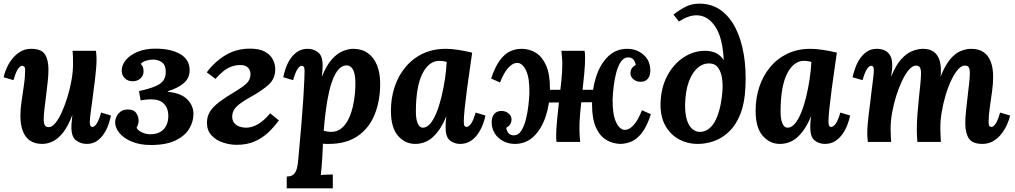

<svg xmlns="http://www.w3.org/2000/svg" viewBox="-21 -779 5570 1054"><path d="M211 11Q169 11 142.5 -8Q116 -27 103.5 -61.5Q91 -96 91 -143Q91 -180 97.5 -224Q104 -268 110.5 -312Q117 -356 117 -392Q117 -409 111.5 -413.5Q106 -418 101 -418Q90 -418 78 -401Q66 -384 53 -339L-1 -355Q3 -376 14.5 -403Q26 -430 45 -454.5Q64 -479 90 -495Q116 -511 150 -511Q206 -511 225.5 -481Q245 -451 245 -398Q245 -368 241 -330.5Q237 -293 232 -254Q227 -215 223 -180.5Q219 -146 219 -123Q219 -108 222 -98.5Q225 -89 231 -85Q237 -81 247 -81Q264 -81 282.5 -103Q301 -125 318 -162.5Q335 -200 349 -245.5Q363 -291 371.5 -338.5Q380 -386 380 -428Q380 -442 379.5 -465Q379 -488 377 -500H506Q508 -479 508.5 -470.5Q509 -462 509 -452Q509 -431 506.5 -401.5Q504 -372 500 -338Q496 -304 491 -270Q488 -243 484.5 -218Q481 -193 478 -171.5Q475 -150 473.5 -133.5Q472 -117 472 -108Q472 -92 476.5 -87Q481 -82 486 -82Q497 -82 509 -99Q521 -116 534 -161L588 -145Q584 -124 575 -97Q566 -70 550 -45.5Q534 -21 511 -5Q488 11 455 11Q423 11 397 -8Q371 -27 371 -80Q371 -100 373 -114Q375 -128 376 -145H375Q352 -85 325 -51Q298 -17 269 -3Q240 11 211 11Z M807 17Q747 17 702.5 -1.5Q658 -20 634 -49.5Q610 -79 611 -111Q613 -137 631 -157.5Q649 -178 680 -178Q714 -178 727 -158Q740 -138 740 -117Q740 -107 737 -97Q734 -87 729 -79Q732 -66 755 -54Q778 -42 803 -42Q852 -42 877.5 -69.5Q903 -97 903 -143Q903 -193 869 -218Q835 -243 751 -228L742 -279Q801 -292 833 -306Q865 -320 877 -339Q889 -358 889 -385Q889 -421 868.5 -436.5Q848 -452 819 -452Q800 -452 780 -445.5Q760 -439 752 -428Q761 -419 764 -409.5Q767 -400 767 -385Q767 -365 750.5 -349Q734 -333 707 -333Q682 -333 665.5 -348Q649 -363 647 -388Q646 -420 669 -448.5Q692 -477 734.5 -494.5Q777 -512 832 -512Q917 -512 968.5 -482Q1020 -452 1020 -394Q1020 -349 986.5 -321.5Q953 -294 900 -278V-275Q973 -268 1007 -233.5Q1041 -199 1041 -153Q1041 -111 1017.5 -72Q994 -33 942.5 -8Q891 17 807 17Z M1278 16Q1241 16 1203 3.5Q1165 -9 1140 -36Q1115 -63 1115 -105Q1115 -139 1131.5 -166Q1148 -193 1184 -220Q1220 -247 1276 -280Q1311 -301 1332 -320.5Q1353 -340 1354 -369Q1355 -392 1341 -407Q1327 -422 1299 -422Q1273 -422 1249.5 -413.5Q1226 -405 1205 -388Q1184 -371 1162 -346L1114 -382Q1158 -441 1217.5 -476.5Q1277 -512 1351 -512Q1403 -512 1433 -495.5Q1463 -479 1476.5 -453Q1490 -427 1490 -399Q1490 -347 1453.5 -314Q1417 -281 1352 -245Q1303 -218 1279.5 -195.5Q1256 -173 1254 -146Q1252 -120 1264 -105Q1276 -90 1294 -84Q1312 -78 1329 -78Q1397 -78 1462 -157L1510 -118Q1485 -84 1453.5 -53.5Q1422 -23 1379 -3.5Q1336 16 1278 16Z M1553 255V190Q1578 190 1590.5 178.5Q1603 167 1608.5 146.5Q1614 126 1616 100Q1627 -17 1634 -102.5Q1641 -188 1644.5 -246Q1648 -304 1649.5 -338.5Q1651 -373 1651 -389Q1651 -407 1646.5 -412.5Q1642 -418 1636 -418Q1625 -418 1613 -401Q1601 -384 1588 -339L1534 -355Q1538 -376 1547 -403Q1556 -430 1572 -454.5Q1588 -479 1611.5 -495Q1635 -511 1668 -511Q1700 -511 1725 -492Q1750 -473 1750 -420Q1750 -401 1749 -389Q1748 -377 1746 -360H1747Q1771 -420 1800.5 -453Q1830 -486 1861 -498.5Q1892 -511 1918 -511Q1966 -511 1999 -487Q2032 -463 2049 -420Q2066 -377 2066 -320Q2066 -225 2035.5 -150Q2005 -75 1942.5 -32Q1880 11 1784 11Q1779 11 1769.5 11Q1760 11 1752 10Q1750 58 1748 90.5Q1746 123 1744 144.5Q1742 166 1740 182Q1756 180 1776 179.5Q1796 179 1806 179V255ZM1796 -55Q1830 -55 1853.5 -74.5Q1877 -94 1892 -125Q1907 -156 1915.5 -192Q1924 -228 1927 -261.5Q1930 -295 1930 -319Q1930 -356 1924 -378Q1918 -400 1907 -410Q1896 -420 1881 -420Q1861 -420 1843.5 -404Q1826 -388 1811.5 -356Q1797 -324 1786 -277Q1775 -230 1767 -168Q1764 -143 1761 -116.5Q1758 -90 1756 -61Q1767 -58 1778.5 -56.5Q1790 -55 1796 -55Z M2427 -511Q2455 -511 2492.5 -505.5Q2530 -500 2571 -490Q2566 -453 2558 -399Q2550 -345 2542.5 -288.5Q2535 -232 2530 -184.5Q2525 -137 2525 -111Q2525 -93 2529.5 -87.5Q2534 -82 2539 -82Q2551 -82 2564 -99Q2577 -116 2590 -161L2644 -145Q2640 -124 2630 -97Q2620 -70 2603.5 -45.5Q2587 -21 2562.5 -5Q2538 11 2505 11Q2473 11 2449 -8Q2425 -27 2425 -80Q2425 -93 2426 -109Q2427 -125 2429 -138H2428Q2410 -95 2389.5 -66Q2369 -37 2347.5 -20Q2326 -3 2303.5 4Q2281 11 2258 11Q2203 11 2164 -33.5Q2125 -78 2125 -171Q2125 -240 2145 -301Q2165 -362 2204 -409.5Q2243 -457 2299 -484Q2355 -511 2427 -511ZM2390 -445Q2362 -445 2338.5 -427Q2315 -409 2297.5 -374Q2280 -339 2271 -287Q2262 -235 2262 -166Q2262 -125 2272 -101.5Q2282 -78 2300 -78Q2322 -78 2341 -100.5Q2360 -123 2375.5 -161.5Q2391 -200 2402.5 -247.5Q2414 -295 2421.5 -344.5Q2429 -394 2431 -439Q2426 -441 2413.5 -443Q2401 -445 2390 -445Z M2805 11Q2771 11 2742 -4Q2713 -19 2695.5 -46Q2678 -73 2678 -109Q2678 -136 2692 -153Q2706 -170 2732 -170Q2755 -170 2771 -156Q2787 -142 2787 -125Q2787 -108 2780 -97Q2773 -86 2758 -77Q2762 -56 2772.5 -46Q2783 -36 2800 -36Q2824 -36 2840 -60.5Q2856 -85 2865.5 -122Q2875 -159 2879.5 -198Q2884 -237 2885 -267Q2887 -349 2867 -391.5Q2847 -434 2817 -434Q2795 -434 2770 -407.5Q2745 -381 2724 -326L2675 -348Q2697 -413 2723 -448Q2749 -483 2779 -497Q2809 -511 2842 -511Q2886 -511 2921 -489Q2956 -467 2977 -419.5Q2998 -372 2998 -293Q2998 -212 2975.5 -142.5Q2953 -73 2910 -31Q2867 11 2805 11ZM3385 11Q3342 10 3306.5 -11.5Q3271 -33 3250 -80.5Q3229 -128 3229 -207Q3229 -289 3251.5 -358Q3274 -427 3317 -469Q3360 -511 3422 -511Q3474 -511 3511.5 -478.5Q3549 -446 3549 -391Q3549 -364 3535.5 -347Q3522 -330 3496 -330Q3472 -330 3456 -344Q3440 -358 3440 -375Q3440 -392 3447 -403Q3454 -414 3469 -423Q3465 -444 3454.5 -454Q3444 -464 3427 -464Q3403 -464 3387 -439.5Q3371 -415 3361.5 -378.5Q3352 -342 3347.5 -302.5Q3343 -263 3342 -233Q3341 -151 3361 -108.5Q3381 -66 3410 -66Q3433 -66 3457.5 -92.5Q3482 -119 3503 -174L3552 -152Q3531 -87 3504.5 -52Q3478 -17 3448.5 -3.5Q3419 10 3385 11ZM3034 0Q3033 -11 3032.5 -18.5Q3032 -26 3032 -36Q3032 -52 3033.5 -74.5Q3035 -97 3038.5 -134.5Q3042 -172 3049 -232Q3055 -285 3060.5 -334.5Q3066 -384 3066 -435Q3065 -449 3064 -466Q3063 -483 3061 -500H3188Q3190 -489 3190.5 -482Q3191 -475 3191 -464Q3191 -424 3186 -371.5Q3181 -319 3174.5 -262.5Q3168 -206 3163.5 -154.5Q3159 -103 3160 -65Q3160 -51 3161 -34Q3162 -17 3164 0ZM2966 -216 2972 -286H3253L3249 -218Z M3810 11Q3752 11 3705 -15Q3658 -41 3631 -90Q3604 -139 3605 -209Q3607 -297 3642 -363Q3677 -429 3734 -465.5Q3791 -502 3856 -500Q3885 -499 3909 -488Q3933 -477 3952 -449Q3946 -574 3904.5 -634.5Q3863 -695 3803 -695Q3780 -695 3756 -686.5Q3732 -678 3706 -661L3676 -699Q3711 -726 3744 -742.5Q3777 -759 3819 -759Q3885 -759 3934.5 -724Q3984 -689 4016 -626.5Q4048 -564 4062 -480.5Q4076 -397 4071 -299Q4067 -213 4043.5 -153.5Q4020 -94 3983 -58Q3946 -22 3901.5 -5.5Q3857 11 3810 11ZM3821 -55Q3844 -55 3864.5 -68Q3885 -81 3901 -108Q3917 -135 3928 -175.5Q3939 -216 3944 -270Q3948 -310 3943 -347Q3938 -384 3921 -407.5Q3904 -431 3870 -431Q3836 -431 3807 -405Q3778 -379 3760 -329.5Q3742 -280 3740 -209Q3739 -154 3750 -120Q3761 -86 3780 -70.5Q3799 -55 3821 -55Z M4429 -511Q4457 -511 4494.5 -505.5Q4532 -500 4573 -490Q4568 -453 4560 -399Q4552 -345 4544.5 -288.5Q4537 -232 4532 -184.5Q4527 -137 4527 -111Q4527 -93 4531.5 -87.5Q4536 -82 4541 -82Q4553 -82 4566 -99Q4579 -116 4592 -161L4646 -145Q4642 -124 4632 -97Q4622 -70 4605.5 -45.5Q4589 -21 4564.5 -5Q4540 11 4507 11Q4475 11 4451 -8Q4427 -27 4427 -80Q4427 -93 4428 -109Q4429 -125 4431 -138H4430Q4412 -95 4391.5 -66Q4371 -37 4349.5 -20Q4328 -3 4305.5 4Q4283 11 4260 11Q4205 11 4166 -33.5Q4127 -78 4127 -171Q4127 -240 4147 -301Q4167 -362 4206 -409.5Q4245 -457 4301 -484Q4357 -511 4429 -511ZM4392 -445Q4364 -445 4340.5 -427Q4317 -409 4299.5 -374Q4282 -339 4273 -287Q4264 -235 4264 -166Q4264 -125 4274 -101.5Q4284 -78 4302 -78Q4324 -78 4343 -100.5Q4362 -123 4377.5 -161.5Q4393 -200 4404.5 -247.5Q4416 -295 4423.5 -344.5Q4431 -394 4433 -439Q4428 -441 4415.5 -443Q4403 -445 4392 -445Z M5372 11Q5317 11 5297.5 -19Q5278 -49 5278 -102Q5278 -132 5282 -169.5Q5286 -207 5290.5 -246Q5295 -285 5299 -319.5Q5303 -354 5303 -377Q5303 -392 5300.5 -401.5Q5298 -411 5292 -415Q5286 -419 5275 -419Q5257 -419 5238 -397.5Q5219 -376 5201.5 -339.5Q5184 -303 5170.5 -258Q5157 -213 5149 -166Q5141 -119 5141 -77Q5141 -64 5142 -41.5Q5143 -19 5144 0H5015Q5013 -21 5012.5 -39.5Q5012 -58 5012 -67Q5012 -110 5015.5 -154.5Q5019 -199 5023.5 -241.5Q5028 -284 5031.5 -319Q5035 -354 5035 -377Q5035 -400 5028.5 -409.5Q5022 -419 5007 -419Q4989 -419 4969.5 -397Q4950 -375 4932 -337.5Q4914 -300 4899.5 -254.5Q4885 -209 4876.5 -161.5Q4868 -114 4868 -72Q4868 -59 4869 -35.5Q4870 -12 4871 0H4743Q4741 -21 4740.5 -29.5Q4740 -38 4740 -48Q4740 -68 4742 -94.5Q4744 -121 4748 -152.5Q4752 -184 4756 -215Q4759 -244 4762.5 -271Q4766 -298 4769 -322Q4772 -346 4774 -364Q4776 -382 4776 -392Q4776 -409 4771.5 -413.5Q4767 -418 4762 -418Q4751 -418 4739 -401Q4727 -384 4714 -339L4659 -355Q4664 -376 4673 -403Q4682 -430 4698 -454.5Q4714 -479 4737 -495Q4760 -511 4793 -511Q4815 -511 4834 -503Q4853 -495 4865 -475.5Q4877 -456 4877 -420Q4877 -401 4875 -389Q4873 -377 4871 -360H4872Q4896 -420 4925.5 -453Q4955 -486 4986.5 -498.5Q5018 -511 5046 -511Q5079 -511 5100.5 -497.5Q5122 -484 5133 -458Q5144 -432 5144 -396Q5144 -388 5144 -379Q5144 -370 5142 -360H5143Q5167 -420 5194.5 -453Q5222 -486 5252 -498.5Q5282 -511 5310 -511Q5353 -511 5379.5 -492Q5406 -473 5418.5 -438.5Q5431 -404 5431 -357Q5431 -321 5425 -277Q5419 -233 5412.5 -189Q5406 -145 5406 -108Q5406 -92 5411 -87Q5416 -82 5421 -82Q5432 -82 5444 -99Q5456 -116 5469 -161L5524 -145Q5520 -124 5508 -97Q5496 -70 5477.5 -45.5Q5459 -21 5432.5 -5Q5406 11 5372 11Z"/></svg>

Font: Lora Italic
Style: Italic
Weight: 400
Italic angle: -3°
Designer: Olga Karpushina, Alexei Vanyashin (Cyrillic)
Foundry: Cyreal
Version: Version 2.210; ttfautohint (v1.8.1.43-b0c9)